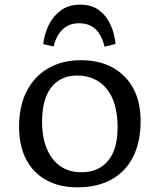

<svg xmlns="http://www.w3.org/2000/svg" viewBox="-20 -792 683 826"><path d="M313 14Q235 14 178.5 -17.5Q122 -49 92 -107.5Q62 -166 62 -246Q62 -335 94.5 -399Q127 -463 187 -498Q247 -533 328 -533Q407 -533 464.5 -501.5Q522 -470 553.5 -411.5Q585 -353 585 -271Q585 -182 553 -118Q521 -54 460 -20Q399 14 313 14ZM329 -51Q379 -51 414 -73Q449 -95 467.5 -138Q486 -181 486 -244Q486 -298 474 -340Q462 -382 439 -410Q416 -438 384 -452.5Q352 -467 312 -467Q265 -467 231 -444.5Q197 -422 179 -378Q161 -334 161 -269Q161 -200 182 -151Q203 -102 240.5 -76.5Q278 -51 329 -51ZM325 -772Q375 -772 407 -747.5Q439 -723 456 -684.5Q473 -646 477 -603L430 -591Q422 -624 407.5 -646.5Q393 -669 371.5 -680.5Q350 -692 320 -692Q275 -692 247.5 -663.5Q220 -635 211 -592L166 -602Q170 -642 188 -681Q206 -720 240 -746Q274 -772 325 -772Z"/></svg>

Font: Literata Variable Black
Style: Regular
Weight: 900
Designer: Latin by Veronika Burian and Jose Scaglione. Greek by Irene Vlachou. Cyrillic by Vera Evstafieva.
Foundry: TypeTogether
Version: Version 3.021